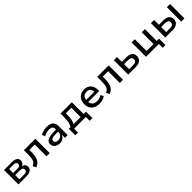

<svg xmlns="http://www.w3.org/2000/svg" viewBox="611 -2529 4685 4685"><g transform="rotate(-45 2953.5 -187.0)"><path d="M89 0V-496H363Q427 -496 467.5 -481Q508 -466 527 -437Q546 -408 546 -366Q546 -326 522.5 -297Q499 -268 458 -257Q494 -251 517 -234.5Q540 -218 552 -193.5Q564 -169 564 -138Q564 -74 514 -37Q464 0 372 0ZM194 -71H360Q408 -71 433.5 -88.5Q459 -106 459 -143Q459 -180 433 -198Q407 -216 360 -216H194ZM194 -287H352Q394 -287 417.5 -305.5Q441 -324 441 -358Q441 -391 417.5 -408Q394 -425 352 -425H194Z M688 13 651 -72Q687 -85 711 -107Q735 -129 748.5 -162.5Q762 -196 767.5 -243.5Q773 -291 773 -355V-496H1169V0H1059V-406H874V-352Q874 -274 864.5 -213Q855 -152 833.5 -107Q812 -62 776.5 -32.5Q741 -3 688 13Z M1517 9Q1463 9 1420.5 -11Q1378 -31 1353.5 -65.5Q1329 -100 1329 -144Q1329 -199 1361 -232.5Q1393 -266 1459.5 -281Q1526 -296 1630 -296H1700V-226H1635Q1583 -226 1545.5 -222.5Q1508 -219 1484 -210.5Q1460 -202 1448.5 -187.5Q1437 -173 1437 -150Q1437 -112 1465.5 -92Q1494 -72 1540 -72Q1580 -72 1612.5 -90.5Q1645 -109 1664.5 -139.5Q1684 -170 1684 -207V-318Q1684 -373 1652.5 -396.5Q1621 -420 1559 -420Q1516 -420 1472.5 -408Q1429 -396 1382 -369L1350 -447Q1381 -466 1417.5 -479Q1454 -492 1494 -499Q1534 -506 1573 -506Q1640 -506 1689 -485Q1738 -464 1764 -420.5Q1790 -377 1790 -307V0H1696V-106H1695Q1681 -74 1656.5 -47.5Q1632 -21 1597 -6Q1562 9 1517 9Z M1918 132V-89H1974Q1998 -123 2011.5 -160Q2025 -197 2031 -244Q2037 -291 2037 -353V-496H2428V-89H2511V132H2417V0H2012V132ZM2078 -88H2325V-409H2133V-331Q2133 -259 2120 -197Q2107 -135 2078 -88Z M2886 9Q2799 9 2737 -21.5Q2675 -52 2642 -110Q2609 -168 2609 -248Q2609 -323 2639.5 -381Q2670 -439 2727 -472.5Q2784 -506 2861 -506Q2934 -506 2986 -475Q3038 -444 3066 -387Q3094 -330 3094 -251V-217H2694V-288H3019L3001 -270Q3001 -346 2965 -385.5Q2929 -425 2863 -425Q2818 -425 2784.5 -405.5Q2751 -386 2732 -349.5Q2713 -313 2713 -261V-250Q2713 -192 2733.5 -154Q2754 -116 2793.5 -97Q2833 -78 2889 -78Q2930 -78 2971.5 -88.5Q3013 -99 3049 -127L3083 -51Q3044 -20 2991 -5.5Q2938 9 2886 9Z M3219 13 3182 -72Q3218 -85 3242 -107Q3266 -129 3279.5 -162.5Q3293 -196 3298.5 -243.5Q3304 -291 3304 -355V-496H3700V0H3590V-406H3405V-352Q3405 -274 3395.5 -213Q3386 -152 3364.5 -107Q3343 -62 3307.5 -32.5Q3272 -3 3219 13Z M3878 0V-496H3988V-330H4147Q4247 -330 4299 -287.5Q4351 -245 4351 -167Q4351 -117 4326.5 -79Q4302 -41 4256 -20.5Q4210 0 4146 0ZM3988 -78H4128Q4182 -78 4212.5 -99Q4243 -120 4243 -166Q4243 -213 4212.5 -232.5Q4182 -252 4128 -252H3988Z M4937 132V0H4492V-496H4602V-90H4842V-496H4951V-89H5031V132Z M5158 0V-496H5268V-330H5420Q5521 -330 5572.5 -287.5Q5624 -245 5624 -167Q5624 -117 5599.5 -79Q5575 -41 5529.5 -20.5Q5484 0 5420 0ZM5268 -78H5401Q5456 -78 5486 -98.5Q5516 -119 5516 -166Q5516 -214 5486 -233Q5456 -252 5401 -252H5268ZM5708 0V-496H5818V0Z"/></g></svg>

Font: Nunito Sans 8pt SemiBold
Style: Regular
Weight: 600
Version: Version 3.101;gftools[0.9.27]